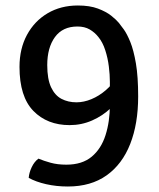

<svg xmlns="http://www.w3.org/2000/svg" viewBox="-20 -666 580 699"><path d="M263.5 -646Q306.5 -646 336.5 -634.8Q366.5 -623.5 385 -608.8Q403.5 -594 412.5 -583Q419 -575 430.8 -558.8Q442.5 -542.5 454.5 -513Q466.5 -483.5 474.8 -435.2Q483 -387 483 -315Q483 -215.5 454 -141.8Q425 -68 368 -27.5Q311 13 227 13Q185 13 147.8 4.5Q110.5 -4 84.5 -18.5Q86 -37.5 95.5 -57.5Q105 -77.5 120 -88.5Q139 -80.5 164.2 -73.5Q189.5 -66.5 221.5 -66.5Q279 -66.5 313.8 -95.5Q348.5 -124.5 364.2 -174Q380 -223.5 380 -284V-368.5Q380 -394 376.2 -424.2Q372.5 -454.5 363.2 -483.2Q354 -512 338 -531.5Q325 -548 306.5 -558.8Q288 -569.5 262 -569.5Q208 -569.5 180 -531Q152 -492.5 152 -429Q152 -378 166 -348.2Q180 -318.5 204 -306Q228 -293.5 258.5 -293.5Q285 -293.5 312.8 -305Q340.5 -316.5 365 -337.5Q389.5 -358.5 406 -386.5L426.5 -332Q412 -300 383 -272.2Q354 -244.5 315.5 -227.5Q277 -210.5 233.5 -210.5Q152 -210.5 101.5 -262.2Q51 -314 51 -422.5Q51 -488.5 78.2 -539Q105.5 -589.5 153.5 -617.8Q201.5 -646 263.5 -646Z"/></svg>

Font: Signika Negative
Style: Regular
Weight: 400
Designer: Anna Giedry
Foundry: Anna Giedry
Version: Version 2.001